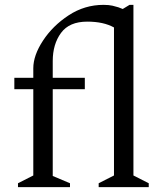

<svg xmlns="http://www.w3.org/2000/svg" viewBox="-20 -770 676 790"><path d="M54 0V-16L117 -48V-403H39V-450H117V-489Q117 -542 157 -603Q197 -664 262.5 -707Q328 -750 406 -750Q428 -750 443 -746.5Q458 -743 467 -740Q478 -736 485 -733L513 -750H529V-48L592 -16V0H386V-16L449 -48V-657Q406 -681 339 -681Q265 -681 231 -634.5Q197 -588 197 -519V-450H329V-403H197V-46L268 -16V0Z"/></svg>

Font: Spectral
Style: Regular
Weight: 400
Designer: Jean-Baptiste Levee
Foundry: Production Type
Version: Version 1.002